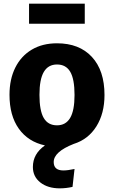

<svg xmlns="http://www.w3.org/2000/svg" viewBox="-20 -785 624 1051"><path d="M444 -765V-655H139V-765ZM274 102Q274 148 327 148Q351 148 388 140L377 238Q342 246 307 246Q242 246 201 214Q160 182 160 129Q160 57 226 11Q134 -9 83 -80.5Q32 -152 32 -266Q32 -351 63.5 -414.5Q95 -478 153.5 -513Q212 -548 292 -548Q414 -548 483 -473.5Q552 -399 552 -265Q552 -164 507.5 -93Q463 -22 383 3Q274 46 274 102ZM196 -266Q196 -179 219.5 -139Q243 -99 292 -99Q340 -99 364 -139.5Q388 -180 388 -265Q388 -352 364.5 -392Q341 -432 292 -432Q244 -432 220 -391.5Q196 -351 196 -266Z"/></svg>

Font: Fira Sans BGR
Style: Bold
Weight: 700
Designer: bBox Type GmbH & Carrois Corporate GbR & Edenspiekermann AG
Foundry: bBox Type GmbH & Carrois Corporate GbR & Edenspiekermann AG
Version: Version 4.301